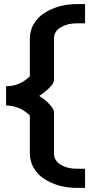

<svg xmlns="http://www.w3.org/2000/svg" viewBox="-20 -790 446 939"><path d="M171.9 -320.8Q184.6 -312.5 197.8 -302.7Q210.9 -293 227.5 -273.9Q244.1 -254.9 244.1 -240.2V-39.1Q244.1 -4.4 276.9 15.4Q309.6 35.2 354 35.2H396V128.9H354Q310.1 128.9 269.3 117.4Q228.5 106 196.5 85Q164.6 64 145.3 31.7Q126 -0.5 126 -39.1V-225.1Q75.7 -273.9 9.8 -273.9V-368.2Q77.1 -368.2 126 -417V-602.1Q126 -640.6 145.3 -672.9Q164.6 -705.1 196.5 -726.1Q228.5 -747.1 269.3 -758.5Q310.1 -770 354 -770H396V-675.8H354Q309.6 -675.8 276.9 -656.2Q244.1 -636.7 244.1 -602.1V-400.9Q244.1 -389.6 234.9 -376.2Q225.6 -362.8 210.9 -350.6Q196.3 -338.4 187.7 -332Q179.2 -325.7 171.9 -320.8Z"/></svg>

Font: Aurulent Sans
Style: Bold
Weight: 700
Version: Version 2007.05.04